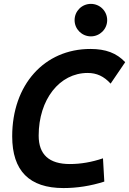

<svg xmlns="http://www.w3.org/2000/svg" viewBox="-20 -954 662 984"><path d="M305.2 9.8C374.5 9.8 444.8 -1 514.6 -23.4L507.8 -142.6C450.2 -123 393.6 -113.3 337.9 -113.3C231.9 -113.3 178.2 -161.6 178.2 -258.8C178.2 -443.8 284.7 -580.1 429.2 -580.1C475.6 -580.1 512.7 -563 546.9 -525.4L621.6 -635.3C577.6 -682.1 522 -703.1 443.4 -703.1C206.5 -703.1 42.5 -519 42.5 -255.4C42.5 -78.6 130.4 9.8 305.2 9.8ZM445.8 -767.6C491.7 -767.6 529.3 -804.7 529.3 -850.6C529.3 -897.5 491.7 -934.1 445.8 -934.1C399.9 -934.1 362.3 -897.5 362.3 -850.6C362.3 -804.7 399.9 -767.6 445.8 -767.6Z"/></svg>

Font: Cascadia Mono PL
Style: Bold Italic
Weight: 700
Italic angle: -10°
Monospace: yes
Designer: Aaron Bell
Foundry: Saja Typeworks
Version: Version 2404.023